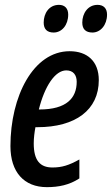

<svg xmlns="http://www.w3.org/2000/svg" viewBox="-20 -761 461 791"><path d="M361 -627C394 -627 421 -658 421 -701C421 -727 406 -741 382 -741C342 -741 319 -706 319 -668C319 -641 333 -627 361 -627ZM201 -627C235 -627 261 -658 261 -701C261 -727 246 -741 223 -741C182 -741 160 -706 160 -668C160 -641 174 -627 201 -627ZM173 10C222 10 266 1 307 -26V-104C264 -80 235 -71 196 -71C145 -71 119 -100 119 -170C119 -192 122 -216 126 -237H134C291 -237 387 -308 387 -431C387 -508 340 -550 267 -550C117 -550 23 -364 23 -159C23 -52 79 10 173 10ZM140 -310C164 -406 207 -471 253 -471C282 -471 296 -452 296 -424C296 -357 254 -310 143 -310Z"/></svg>

Font: Noto Sans UI Condensed Medium
Style: Italic
Weight: 500
Width: 3
Italic angle: -12°
Designer: Monotype Design Team
Foundry: Monotype Imaging Inc.
Version: Version 1.901